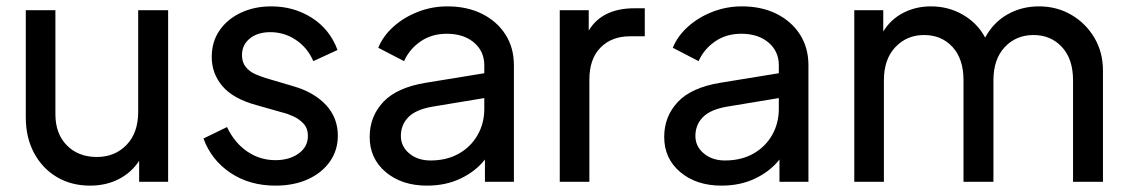

<svg xmlns="http://www.w3.org/2000/svg" viewBox="-20 -571 3544 603"><path d="M263 12Q313 12 353 -8.5Q393 -29 417 -66V0H508V-539H414V-220Q414 -154 377.5 -116Q341 -78 284 -78Q226 -78 190 -114.5Q154 -151 154 -212V-539H61V-202Q61 -139 87 -90.5Q113 -42 158.5 -15Q204 12 263 12Z M845 12Q903 12 947 -8Q991 -28 1016 -63.5Q1041 -99 1041 -145Q1041 -201 1004 -241Q967 -281 902 -300L814 -326Q798 -331 781 -338.5Q764 -346 752 -360.5Q740 -375 740 -398Q740 -430 764.5 -450Q789 -470 829 -470Q873 -470 909.5 -445.5Q946 -421 964 -379L1040 -414Q1016 -479 959.5 -515Q903 -551 832 -551Q779 -551 736.5 -531Q694 -511 669.5 -475.5Q645 -440 645 -392Q645 -340 678.5 -300.5Q712 -261 785 -241L866 -218Q883 -214 901.5 -205.5Q920 -197 933.5 -182.5Q947 -168 947 -144Q947 -110 918 -89Q889 -68 845 -68Q796 -68 756 -95.5Q716 -123 693 -172L619 -136Q644 -68 704 -28Q764 12 845 12Z M1321 12Q1380 12 1427 -10.5Q1474 -33 1503 -70V0H1594V-366Q1594 -421 1567.5 -462.5Q1541 -504 1494 -527.5Q1447 -551 1385 -551Q1337 -551 1293 -534Q1249 -517 1216 -487.5Q1183 -458 1168 -421L1249 -379Q1266 -417 1301 -441Q1336 -465 1383 -465Q1436 -465 1468.5 -437.5Q1501 -410 1501 -366V-341L1317 -311Q1226 -296 1183.5 -250.5Q1141 -205 1141 -141Q1141 -73 1191.5 -30.5Q1242 12 1321 12ZM1239 -144Q1239 -179 1262.5 -203Q1286 -227 1338 -236L1501 -263V-229Q1501 -184 1480 -147Q1459 -110 1421 -88.5Q1383 -67 1332 -67Q1292 -67 1265.5 -89Q1239 -111 1239 -144Z M1738 0H1831V-321Q1831 -386 1866 -421.5Q1901 -457 1958 -457H2005V-545H1972Q1922 -545 1886 -527.5Q1850 -510 1829 -475V-539H1738Z M2246 12Q2305 12 2352 -10.5Q2399 -33 2428 -70V0H2519V-366Q2519 -421 2492.5 -462.5Q2466 -504 2419 -527.5Q2372 -551 2310 -551Q2262 -551 2218 -534Q2174 -517 2141 -487.5Q2108 -458 2093 -421L2174 -379Q2191 -417 2226 -441Q2261 -465 2308 -465Q2361 -465 2393.5 -437.5Q2426 -410 2426 -366V-341L2242 -311Q2151 -296 2108.5 -250.5Q2066 -205 2066 -141Q2066 -73 2116.5 -30.5Q2167 12 2246 12ZM2164 -144Q2164 -179 2187.5 -203Q2211 -227 2263 -236L2426 -263V-229Q2426 -184 2405 -147Q2384 -110 2346 -88.5Q2308 -67 2257 -67Q2217 -67 2190.5 -89Q2164 -111 2164 -144Z M2663 0H2756V-319Q2756 -385 2792 -423Q2828 -461 2882 -461Q2937 -461 2971.5 -423.5Q3006 -386 3006 -319V0H3100V-319Q3100 -385 3135.5 -423Q3171 -461 3226 -461Q3280 -461 3315 -423.5Q3350 -386 3350 -319V0H3444V-349Q3444 -407 3417 -452.5Q3390 -498 3344.5 -524.5Q3299 -551 3243 -551Q3189 -551 3144.5 -526Q3100 -501 3074 -453Q3050 -498 3004.5 -524.5Q2959 -551 2904 -551Q2856 -551 2816.5 -530.5Q2777 -510 2754 -472V-539H2663Z"/></svg>

Font: Plus Jakarta Sans Medium
Style: Regular
Weight: 500
Designer: Gumpita Rahayu
Foundry: Tokotype
Version: Version 2.004; ttfautohint (v1.8.3)